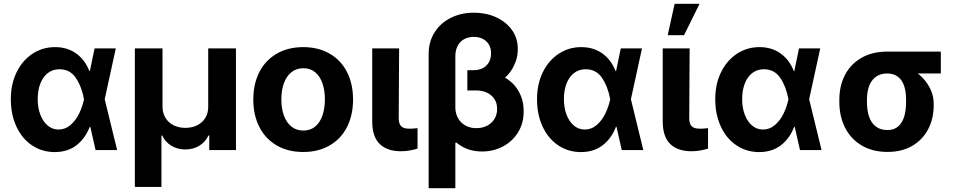

<svg xmlns="http://www.w3.org/2000/svg" viewBox="-20 -783 4987 1002"><path d="M36.5 -265.6Q36.5 -344.7 66.9 -406.5Q97.4 -468.3 150 -502.7Q202.6 -537.1 267 -537.1Q331.4 -537.1 377.5 -504Q423.6 -470.9 446.6 -411.9H489.9L526.1 -266.6L591.2 0H478.8L418.2 -266.6Q405.7 -332.4 375.4 -377Q345.1 -421.6 290.1 -421.6Q255.7 -421.6 230.1 -402.2Q204.5 -382.8 190.7 -347.4Q176.8 -311.9 176.8 -265.9Q176.8 -220.3 190.6 -184.3Q204.4 -148.3 229 -127.6Q253.6 -107 285.4 -107Q320.6 -107 348.2 -130.9Q375.8 -154.8 393 -190.3Q410.1 -225.8 418.2 -263.7L473.6 -530.3H584.3L526.1 -263.7L489.9 -121.2H448.3Q425.5 -61 379.3 -25.1Q333.1 10.7 264.9 10.7Q198.9 10.3 146.7 -24.8Q94.5 -60 65.5 -122.8Q36.5 -185.5 36.5 -265.6Z M683.8 -530.3H828.1V-226.1Q828.1 -194 843.1 -168.8Q858.1 -143.5 885.3 -129.6Q912.5 -115.7 947.3 -115.7Q982.8 -115.7 1009.9 -129.6Q1037.1 -143.5 1052.1 -168.8Q1067.1 -194 1066.6 -226.1V-530.3H1211.4V0H1072.1V-75.8H1067.8Q1051.7 -41.4 1019.9 -22.2Q988.1 -3 947.2 -3Q906.7 -3 874.6 -22.2Q842.5 -41.4 826.4 -75.8H822.5V192.6H683.8Z M1301.9 -263.2Q1301.9 -345.3 1333.6 -407Q1365.2 -468.8 1424.3 -502.9Q1483.3 -537.1 1562.3 -537.1Q1641.4 -537.1 1700.5 -502.9Q1759.6 -468.8 1791 -407Q1822.5 -345.3 1822.5 -263.2Q1822.5 -182.2 1791 -120.2Q1759.6 -58.2 1700.5 -24Q1641.4 10.2 1562.3 10.2Q1483.3 10.2 1424.3 -24Q1365.2 -58.2 1333.6 -120.2Q1301.9 -182.2 1301.9 -263.2ZM1675.5 -264.4Q1675.5 -311.3 1662.8 -348.1Q1650.1 -385 1624.9 -406Q1599.7 -427 1563.4 -427Q1526.6 -427 1500.6 -406Q1474.7 -385 1461.5 -348.4Q1448.3 -311.9 1448.3 -264.4Q1448.3 -216.9 1461.5 -180.2Q1474.7 -143.6 1500.6 -122.6Q1526.6 -101.6 1563.4 -101.6Q1599.7 -101.6 1624.9 -122.6Q1650.1 -143.6 1662.8 -180.5Q1675.5 -217.4 1675.5 -264.4Z M2062.9 -530.3 2060.8 -164.9Q2061.3 -144.6 2067.6 -132.8Q2073.9 -121 2086.2 -116.1Q2098.5 -111.3 2117.3 -111.3Q2132.4 -111.3 2151.1 -113.4Q2156.4 -114.2 2159 -114.2V-7.4Q2139 -1.2 2117.3 2.5Q2095.7 6.3 2072.1 6.3Q2001.2 6.3 1962.1 -31.1Q1923 -68.4 1922.5 -147.9V-530.3Z M2712.8 -202Q2713.4 -141.9 2684.7 -94.1Q2656 -46.3 2606 -19.4Q2555.9 7.6 2495.5 7.6Q2457.5 7.6 2424 -3.6Q2390.6 -14.9 2361.1 -39.2L2356.3 -37.4V-221Q2356.9 -191.2 2369.9 -167.1Q2382.9 -142.9 2407.8 -128.6Q2432.7 -114.2 2465.9 -114.2Q2498.4 -114.2 2523.1 -127.5Q2547.8 -140.8 2561.2 -163.6Q2574.7 -186.3 2574.1 -214.6Q2574.7 -244.2 2560.4 -265.9Q2546.2 -287.6 2521.5 -299.3Q2496.8 -310.9 2465.8 -310.9H2418.9V-409.2H2486Q2557.6 -409.2 2608.9 -381.5Q2660.2 -353.9 2686.8 -306.5Q2713.4 -259.2 2712.8 -202ZM2682.1 -527Q2682.7 -477.2 2657.2 -430.4Q2631.8 -383.5 2583.8 -354Q2535.7 -324.5 2471.5 -324.5H2418.9V-416.8H2450.8Q2483.3 -416.8 2504.2 -429.9Q2525 -443 2534.1 -463.2Q2543.2 -483.4 2542.6 -505Q2543.2 -530.1 2532 -549.5Q2520.9 -568.9 2500.4 -579.7Q2479.8 -590.6 2452.8 -590.6Q2425.3 -590.6 2403.5 -579.2Q2381.6 -567.8 2369.2 -545.3Q2356.9 -522.8 2356.3 -491.8V199.2H2217V-500.6Q2217 -565.7 2248.2 -614.7Q2279.5 -663.7 2333.3 -690.2Q2387.2 -716.8 2452.8 -716.8Q2515.8 -716.8 2568 -693.5Q2620.2 -670.1 2651.4 -626.9Q2682.7 -583.7 2682.1 -527Z M2782.6 -265.6Q2782.6 -344.7 2813 -406.5Q2843.5 -468.3 2896.1 -502.7Q2948.7 -537.1 3013.1 -537.1Q3077.5 -537.1 3123.6 -504Q3169.7 -470.9 3192.7 -411.9H3236L3272.2 -266.6L3337.2 0H3224.8L3164.3 -266.6Q3151.8 -332.4 3121.5 -377Q3091.2 -421.6 3036.2 -421.6Q3001.8 -421.6 2976.2 -402.2Q2950.6 -382.8 2936.8 -347.4Q2922.9 -311.9 2922.9 -265.9Q2922.9 -220.3 2936.7 -184.3Q2950.5 -148.3 2975.1 -127.6Q2999.7 -107 3031.5 -107Q3066.7 -107 3094.3 -130.9Q3121.9 -154.8 3139 -190.3Q3156.2 -225.8 3164.3 -263.7L3219.7 -530.3H3330.4L3272.2 -263.7L3236 -121.2H3194.4Q3171.6 -61 3125.4 -25.1Q3079.2 10.7 3011 10.7Q2945 10.3 2892.8 -24.8Q2840.6 -60 2811.6 -122.8Q2782.6 -185.5 2782.6 -265.6Z M3579 -530.3 3576.9 -164.9Q3577.4 -144.6 3583.7 -132.8Q3590 -121 3602.3 -116.1Q3614.6 -111.3 3633.4 -111.3Q3648.5 -111.3 3667.2 -113.4Q3672.5 -114.2 3675.1 -114.2V-7.4Q3655.1 -1.2 3633.4 2.5Q3611.8 6.3 3588.2 6.3Q3517.3 6.3 3478.2 -31.1Q3439.2 -68.4 3438.6 -147.9V-530.3ZM3500.7 -763.1H3630.8L3549.8 -599.2H3464.6Z M3712.7 -265.6Q3712.7 -344.7 3743.2 -406.5Q3773.7 -468.3 3826.3 -502.7Q3878.8 -537.1 3943.3 -537.1Q4007.7 -537.1 4053.7 -504Q4099.8 -470.9 4122.9 -411.9H4166.2L4202.4 -266.6L4267.4 0H4155L4094.4 -266.6Q4082 -332.4 4051.7 -377Q4021.3 -421.6 3966.4 -421.6Q3932 -421.6 3906.4 -402.2Q3880.8 -382.8 3867 -347.4Q3853.1 -311.9 3853.1 -265.9Q3853.1 -220.3 3866.9 -184.3Q3880.6 -148.3 3905.3 -127.6Q3929.9 -107 3961.6 -107Q3996.9 -107 4024.5 -130.9Q4052.1 -154.8 4069.2 -190.3Q4086.3 -225.8 4094.4 -263.7L4149.8 -530.3H4260.6L4202.4 -263.7L4166.2 -121.2H4124.6Q4101.8 -61 4055.6 -25.1Q4009.4 10.7 3941.2 10.7Q3875.2 10.3 3823 -24.8Q3770.7 -60 3741.7 -122.8Q3712.7 -185.5 3712.7 -265.6Z M4609.6 -513.7Q4615.9 -511.6 4622.4 -505.7Q4628.8 -499.7 4636 -491.2Q4643.9 -478.6 4652.5 -468.8Q4661.1 -459 4674.2 -449.8Q4687.3 -440.5 4704.2 -435.1Q4742.9 -422.4 4777 -393.7Q4811 -365 4831.8 -325.6Q4852.7 -286.2 4852.7 -242.2V-232.4Q4852.7 -164 4824 -108.9Q4795.3 -53.7 4741.1 -22Q4686.8 9.8 4611.6 9.8Q4533.5 9.8 4476.6 -24.1Q4419.7 -58 4390 -117.1Q4360.3 -176.2 4360.3 -251V-262.7Q4360.3 -335.1 4389.8 -391.9Q4419.3 -448.8 4475.9 -481.2Q4532.5 -513.7 4609.6 -513.7ZM4611.6 -104.4Q4646.5 -104.4 4668.1 -123.8Q4689.6 -143.2 4699.1 -175.8Q4708.6 -208.5 4708.6 -251V-262.7Q4708.6 -302.7 4699.1 -332.9Q4689.6 -363.1 4667.6 -381.3Q4645.6 -399.5 4609.6 -399.5Q4573.4 -399.5 4549.7 -381.3Q4526 -363.1 4515.2 -332.6Q4504.4 -302.1 4504.4 -262.7V-251Q4504.4 -208.5 4514.9 -175.8Q4525.4 -143.2 4549.4 -123.8Q4573.3 -104.4 4611.6 -104.4ZM4889.9 -399.5H4609.6V-513.7H4889.9Z"/></svg>

Font: Pretendard GOV Variable
Style: Regular
Weight: 400
Designer: Base glyphs from Inter by Rasmus Andersson; Hangul glyphs from Noto Sans CJK(Source Han Sans) by Jang Soo-young and Kang
Foundry: Kil Hyung-jin
Version: Version 1.307;Glyphs 3.2 (3192)